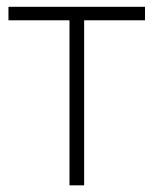

<svg xmlns="http://www.w3.org/2000/svg" viewBox="-20 -556 460 576"><path d="M188.5 0V-495.1H5.4V-535.6H415V-495.1H232.4V0Z"/></svg>

Font: Inter 20pt ExtraLight
Style: Regular
Weight: 250
Version: Version 4.001;git-66647c0bb